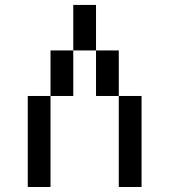

<svg xmlns="http://www.w3.org/2000/svg" viewBox="-20 -747 676 767"><path d="M272.7 -727.3V-545.5H363.6V-727.3ZM181.8 -545.5V-363.6H272.7V-545.5ZM363.6 -545.5V-363.6H454.5V-545.5ZM454.5 -363.6V0H545.5V-363.6ZM90.9 -363.6V0H181.8V-363.6Z"/></svg>

Font: Departure Mono
Style: Regular
Weight: 400
Monospace: yes
Designer: Helena Zhang
Version: Version 1.500;Glyphs 3.3.1 (3343)